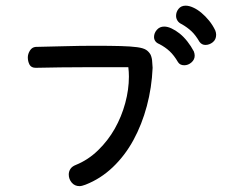

<svg xmlns="http://www.w3.org/2000/svg" viewBox="-20 -630 845 664"><path d="M103.5 -395.5Q87.9 -395.5 82 -406.7Q76.2 -418 76.2 -431.6Q76.2 -443.4 83.5 -455.1Q90.8 -466.8 103.5 -467.8Q150.4 -468.8 203.6 -470.2Q256.8 -471.7 306.6 -471.7Q362.3 -471.7 397.5 -470.7Q432.6 -469.7 454.1 -466.8Q475.6 -463.9 485.4 -457.5Q495.1 -451.2 501 -440.4Q505.9 -428.7 506.3 -416.5Q506.8 -404.3 507.8 -395.5Q504.9 -327.1 487.8 -263.2Q470.7 -199.2 441.4 -145.5Q412.1 -91.8 370.1 -51.8Q328.1 -11.7 275.4 8.8Q262.7 13.7 254.9 13.7Q238.3 13.7 228 1.5Q217.8 -10.7 217.8 -26.4Q217.8 -37.1 223.6 -45.9Q229.5 -54.7 242.2 -59.6Q285.2 -77.1 319.3 -110.4Q353.5 -143.6 377 -185.1Q400.4 -226.6 413.1 -273.4Q425.8 -320.3 425.8 -365.2Q425.8 -373 425.3 -381.3Q424.8 -389.6 423.8 -397.5Q380.9 -397.5 342.8 -397.5Q304.7 -397.5 266.6 -397.5Q228.5 -397.5 189 -397Q149.4 -396.5 103.5 -395.5ZM531.2 -477.5Q521.5 -481.4 517.1 -487.8Q512.7 -494.1 512.7 -502Q512.7 -515.6 522.5 -526.9Q532.2 -538.1 547.9 -538.1Q559.6 -538.1 573.2 -531.7Q586.9 -525.4 601.1 -514.2Q615.2 -502.9 627.9 -486.8Q640.6 -470.7 650.4 -452.1Q653.3 -444.3 653.3 -437.5Q653.3 -423.8 642.1 -414.1Q630.9 -404.3 617.2 -404.3Q602.5 -404.3 595.7 -415Q582 -438.5 566.9 -452.6Q551.8 -466.8 531.2 -477.5ZM609.4 -545.9Q598.6 -550.8 593.8 -558.6Q588.9 -566.4 588.9 -575.2Q588.9 -588.9 597.7 -599.6Q606.4 -610.4 622.1 -610.4Q633.8 -610.4 647.9 -604Q662.1 -597.7 676.3 -585.9Q690.4 -574.2 703.1 -558.6Q715.8 -543 724.6 -524.4Q727.5 -516.6 727.5 -509.8Q727.5 -493.2 715.8 -483.9Q704.1 -474.6 690.4 -474.6Q677.7 -474.6 669.9 -485.4Q656.2 -508.8 642.1 -522Q627.9 -535.2 609.4 -545.9Z"/></svg>

Font: Gamja Flower
Style: Regular
Weight: 400
Designer: YoonDesign Inc.
Foundry: YoonDesign Inc.
Version: Version 3.00;build 20171102